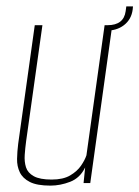

<svg xmlns="http://www.w3.org/2000/svg" viewBox="-20 -574 437 602"><path d="M138 8Q96 8 73.5 -3.5Q51 -15 42 -34Q33 -53 33.5 -76Q34 -99 37 -123L89 -495H113L62 -132Q59 -110 57.5 -88.5Q56 -67 61.5 -49.5Q67 -32 86 -21.5Q105 -11 142 -11Q178 -11 200 -24Q222 -37 234 -54.5Q246 -72 251 -87L308 -495H332L263 0H242L247 -49Q231 -16 200 -4Q169 8 138 8ZM310 -478 308 -495H317Q368 -495 374 -539L376 -554H397L396 -544Q392 -513 368.5 -495Q345 -477 310 -478Z"/></svg>

Font: Alumni Sans Thin Thin
Style: Italic
Weight: 250
Italic angle: -8°
Version: Version 1.016